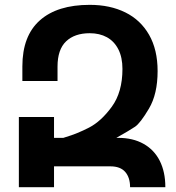

<svg xmlns="http://www.w3.org/2000/svg" viewBox="-20 -780 733 800"><path d="M668.9 -1V0H522Q522 -40.5 501.7 -63.7Q481.4 -86.9 439.9 -86.9H205.1V0H58.6V-292.5H205.1V-205.6H244.1Q254.4 -209 254.4 -209Q301.3 -222.7 351.3 -248.5Q401.4 -274.4 445.8 -335.2Q490.2 -396 490.2 -492.7Q490.2 -541 473.1 -574.5Q456.1 -607.9 425.5 -624.8Q395 -641.6 354 -641.6Q291 -641.6 255.4 -607.7Q219.7 -573.7 219.7 -502.4V-442.4H73.2V-503.4Q73.2 -630.4 146 -695.1Q218.8 -759.8 354 -759.8Q438.5 -759.8 502.2 -728.3Q565.9 -696.8 601.3 -634.8Q636.7 -572.8 636.7 -483.9Q636.7 -388.2 600.6 -327.4Q564.5 -266.6 542.7 -252Q521 -237.3 464.8 -205.6H472.2Q533.7 -205.6 578.1 -180.7Q622.6 -155.8 645.8 -109.6Q668.9 -63.5 668.9 -1Z"/></svg>

Font: Mardoto
Style: Bold
Weight: 700
Designer: Christian Robertson, Vahan Hovhannisyan
Foundry: Google
Version: Version 1.000